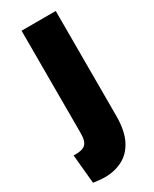

<svg xmlns="http://www.w3.org/2000/svg" viewBox="-207 -576 634 788"><g transform="rotate(-30 109.5 -182.0)"><path d="M42 164Q29 164 15.5 162.5Q2 161 -12 159L-25 22Q14 24 30 10.5Q46 -3 46 -42V-528H208V-33Q208 39 186 82Q164 125 126.5 144.5Q89 164 42 164Z"/></g></svg>

Font: Bricolage Grotesque 48pt ExtraBold
Style: Regular
Weight: 800
Designer: Mathieu Triay
Foundry: Atelier Triay
Version: Version 1.000; ttfautohint (v1.8.4.7-5d5b);gftools[0.9.32]